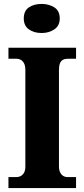

<svg xmlns="http://www.w3.org/2000/svg" viewBox="-20 -957 429 977"><path d="M23 0V-56H66Q76 -56 86 -61.5Q96 -67 102.5 -78.5Q109 -90 109 -109V-600Q109 -622 102.5 -634.5Q96 -647 86 -652.5Q76 -658 66 -658H23V-714H367V-658H323Q310 -658 300 -652.5Q290 -647 285 -634.5Q280 -622 280 -600V-111Q280 -92 286 -80Q292 -68 301.5 -62Q311 -56 323 -56H367V0ZM192 -789Q153 -789 127 -807.5Q101 -826 101 -863Q101 -902 127 -919.5Q153 -937 192 -937Q229 -937 256.5 -919.5Q284 -902 284 -863Q284 -826 256.5 -807.5Q229 -789 192 -789Z"/></svg>

Font: Noto Serif Khmer SemiCondensed ExtraBold
Style: Regular
Weight: 800
Width: 4
Designer: Danh Hong and the Monotype Design Team
Foundry: Monotype Imaging Inc.
Version: Version 2.004